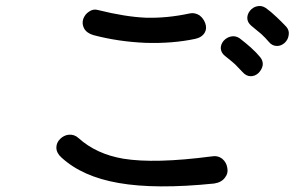

<svg xmlns="http://www.w3.org/2000/svg" viewBox="-20 -712 1040 657"><path d="M315.4 -677.7Q298.8 -682.6 284.2 -671.9Q270.5 -663.1 264.6 -646.5Q259.8 -629.9 267.6 -615.2Q276.4 -598.6 299.8 -591.8Q384.8 -569.3 478.5 -565.4Q570.3 -562.5 648.4 -579.1Q670.9 -584 680.7 -600.6Q688.5 -614.3 682.6 -631.8Q676.8 -648.4 663.1 -659.2Q646.5 -669.9 628.9 -666Q551.8 -649.4 479.5 -651.4Q409.2 -654.3 315.4 -677.7ZM249 -239.3Q234.4 -252.9 214.8 -251Q198.2 -249 185.5 -236.3Q172.9 -223.6 172.9 -207Q172.9 -188.5 190.4 -172.9Q261.7 -107.4 385.7 -85.9Q512.7 -63.5 712.9 -84Q738.3 -87.9 750 -104.5Q761.7 -119.1 757.8 -137.7Q754.9 -156.2 741.2 -168Q725.6 -180.7 704.1 -176.8Q509.8 -151.4 402.3 -168.9Q309.6 -184.6 249 -239.3ZM799.8 -581.1Q785.2 -590.8 769.5 -586.9Q755.9 -584 745.1 -572.3Q735.4 -560.5 735.4 -546.9Q736.3 -531.2 750 -520.5Q768.6 -505.9 784.2 -492.2Q797.9 -478.5 809.6 -465.8Q822.3 -451.2 837.9 -451.2Q852.5 -451.2 864.3 -461.9Q876 -473.6 878.9 -488.3Q880.9 -503.9 870.1 -516.6Q858.4 -531.2 837.9 -549.8Q820.3 -565.4 799.8 -581.1ZM889.6 -684.6Q875 -694.3 859.4 -690.4Q845.7 -687.5 835.9 -675.8Q826.2 -664.1 826.2 -650.4Q826.2 -635.7 839.8 -624Q860.4 -607.4 874 -595.7Q888.7 -582 899.4 -569.3Q911.1 -554.7 927.7 -554.7Q942.4 -554.7 954.1 -565.4Q965.8 -576.2 967.8 -591.8Q970.7 -607.4 960 -620.1Q942.4 -638.7 926.8 -653.3Q906.2 -672.9 889.6 -684.6Z"/></svg>

Font: GungsuhChe
Style: Regular
Weight: 400
Monospace: yes
Version: Version 2.21